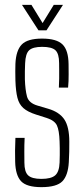

<svg xmlns="http://www.w3.org/2000/svg" viewBox="-20 -765 346 791"><path d="M150.5 6Q90 6 67 -18.2Q44 -42.5 42.5 -98Q42 -122 42 -143.8Q42 -165.5 43.5 -197H81.5Q80 -167 80.2 -140.8Q80.5 -114.5 80.5 -95Q80.5 -57 96 -42.5Q111.5 -28 150.5 -28Q190.5 -28 207.2 -42.5Q224 -57 225.5 -95Q226 -111 226.2 -126Q226.5 -141 226.2 -155Q226 -169 225.5 -182Q224 -228 214.5 -248.2Q205 -268.5 172.5 -279L128.5 -293Q94 -304 76.2 -319.8Q58.5 -335.5 51.8 -362.2Q45 -389 43.5 -433Q43 -456.5 43 -470.8Q43 -485 43.5 -502Q46 -557.5 69.8 -581.8Q93.5 -606 153.5 -606Q213 -606 237.5 -582Q262 -558 262.5 -500Q262.5 -489 262.8 -459Q263 -429 260.5 -404H222.5Q223.5 -423 223.8 -441.5Q224 -460 223.8 -476.2Q223.5 -492.5 223.5 -505Q223.5 -543.5 208.5 -557.8Q193.5 -572 153.5 -572Q115.5 -572 100.2 -558Q85 -544 83.5 -504Q83 -490.5 82.5 -471.8Q82 -453 82.5 -438Q84 -394.5 91.2 -367.5Q98.5 -340.5 134.5 -330L178.5 -317Q224.5 -303.5 245 -273Q265.5 -242.5 265.5 -181Q265.5 -156.5 265.2 -139.5Q265 -122.5 263.5 -97Q260.5 -42.5 237 -18.2Q213.5 6 150.5 6ZM138.5 -640 70.5 -745H109.5L155.5 -670L201.5 -745H239.5L171.5 -640Z"/></svg>

Font: Big Shoulders Text Thin Thin
Style: Regular
Weight: 250
Version: Version 2.002